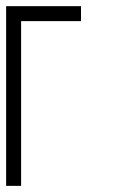

<svg xmlns="http://www.w3.org/2000/svg" viewBox="-20 -606 382 626"><path d="M244.1 -537.1V-585.9H0V0H48.8V-537.1Z"/></svg>

Font: Daray
Style: Regular
Weight: 400
Designer: Maxim Raikov
Foundry: Maxim Raikov
Version: Version 1.00 May 24, 2021, initial release